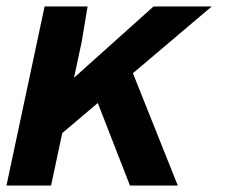

<svg xmlns="http://www.w3.org/2000/svg" viewBox="-28 -574 698 594"><path d="M110 -116 147 -285 447 -554H627ZM374 0 247 -326 371 -378 522 0ZM-8 0 110 -554H243L225 -446L130 0Z"/></svg>

Font: Azeret Mono Thin SemiBold
Style: Italic
Weight: 600
Italic angle: -12°
Version: Version 1.002